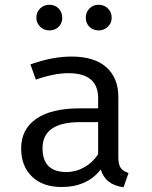

<svg xmlns="http://www.w3.org/2000/svg" viewBox="-20 -776 640 808"><path d="M133 -701Q133 -725 149 -740.5Q165 -756 188 -756Q211 -756 226.5 -740.5Q242 -725 242 -701Q242 -678 226.5 -663Q211 -648 188 -648Q165 -648 149 -663.5Q133 -679 133 -701ZM341 -701Q341 -725 356.5 -740.5Q372 -756 395 -756Q418 -756 434 -740.5Q450 -725 450 -701Q450 -679 434 -663.5Q418 -648 395 -648Q372 -648 356.5 -663Q341 -678 341 -701ZM478 -115Q478 -84 488 -69.5Q498 -55 521 -48L500 12Q423 2 404 -63Q347 11 239 11Q160 11 114.5 -33Q69 -77 69 -151Q69 -232 132.5 -276Q196 -320 315 -320H393V-363Q393 -468 268 -468Q208 -468 131 -441L108 -505Q201 -538 281 -538Q377 -538 427.5 -493Q478 -448 478 -368ZM260 -52Q299 -52 334.5 -72Q370 -92 393 -127V-262H317Q159 -262 159 -152Q159 -52 260 -52Z"/></svg>

Font: Fira Mono
Style: Regular
Weight: 400
Designer: Carrois Corporate & Edenspiekermann AG
Foundry: Carrois Corporate GbR & Edenspiekermann AG
Version: Version 3.206;PS 003.206;hotconv 1.0.70;makeotf.lib2.5.58329